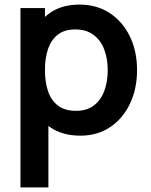

<svg xmlns="http://www.w3.org/2000/svg" viewBox="-20 -575 656 835"><path d="M329.5 15Q250.5 15 197 -22.5Q143.5 -60 116.5 -124.8Q89.5 -189.5 89.5 -270Q89.5 -351.5 116.5 -416Q143.5 -480.5 195.8 -517.8Q248 -555 325 -555Q401.5 -555 457.8 -517.8Q514 -480.5 545 -416.2Q576 -352 576 -270Q576 -189 545.5 -124.5Q515 -60 459.5 -22.5Q404 15 329.5 15ZM69 240V-540H175.5V-161H190.5V240ZM311 -93Q358 -93 388.5 -116.5Q419 -140 433.8 -180.2Q448.5 -220.5 448.5 -270Q448.5 -319 433.5 -359.2Q418.5 -399.5 387 -423.2Q355.5 -447 307 -447Q261 -447 232 -424.8Q203 -402.5 189.2 -362.8Q175.5 -323 175.5 -270Q175.5 -217.5 189.2 -177.5Q203 -137.5 232.8 -115.2Q262.5 -93 311 -93Z"/></svg>

Font: Manrope ExtraLight
Style: Bold
Weight: 700
Version: Version 4.504